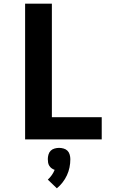

<svg xmlns="http://www.w3.org/2000/svg" viewBox="-20 -755 640 1040"><path d="M116 0V-735H261V-120H531V0ZM288 265 239 218Q251 207 260.5 193.5Q270 180 276 165Q267 162 259.5 156.5Q252 151 247 143Q242 135 240.5 125.5Q239 116 239 107Q239 95 242.5 82.5Q246 70 254.5 61.5Q263 53 275.5 49.5Q288 46 300 46Q312 46 324.5 49.5Q337 53 345.5 61.5Q354 70 357.5 82.5Q361 95 361 107Q361 130 356.5 152Q352 174 342.5 194.5Q333 215 319 233Q305 251 288 265Z"/></svg>

Font: Iosevka Curly Heavy Extended
Style: Regular
Weight: 900
Width: 7
Monospace: yes
Designer: Belleve Invis
Foundry: Belleve Invis
Version: Version 11.1.0; ttfautohint (v1.8.3)